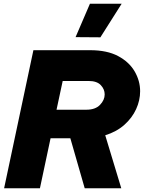

<svg xmlns="http://www.w3.org/2000/svg" viewBox="-20 -1009 771 1029"><path d="M518 -809 385 -810 462 -989H632ZM2 0 159 -740H463Q554 -740 613 -708.5Q672 -677 701.5 -626.5Q731 -576 731 -520Q731 -471 709.5 -424Q688 -377 646.5 -340Q605 -303 544 -284L630 0H434L357 -268H251L194 0ZM455 -575H316L283 -421H443Q491 -421 516 -447Q541 -473 541 -503Q541 -531 520 -553Q499 -575 455 -575Z"/></svg>

Font: Be Vietnam Pro Black
Style: Italic
Weight: 900
Italic angle: -12°
Designer: Lam Bao, Tony Le, Vietanh Nguyen
Foundry: Yellow Type Foundry
Version: Version 1.002; ttfautohint (v1.8.3)